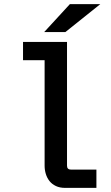

<svg xmlns="http://www.w3.org/2000/svg" viewBox="-20 -930 540 934"><path d="M306 -726V-124Q306 -105 325 -105H449V-16H297Q271 -16 252 -25Q233 -34 221 -49Q209 -64 203 -83.5Q197 -103 197 -124V-637H92V-726ZM320 -910H468L298 -774H195Z"/></svg>

Font: D2Coding
Style: Bold
Weight: 700
Monospace: yes
Designer: Yong-Rak Park; Jeong-Hwan Yoon; Sang-Min Lee;
Foundry: NHN Corporation
Version: Version 1.3.2; Build 20180524